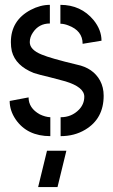

<svg xmlns="http://www.w3.org/2000/svg" viewBox="-20 -551 463 784"><path d="M135.7 212.9 171.9 64.5H251L214.8 212.9ZM19.5 -138.7 96.7 -153.3Q96.7 -109.4 142.6 -84Q165 -73.2 185.5 -72.3V4.9Q90.8 4.9 43.9 -63.5Q19.5 -99.6 19.5 -138.7ZM24.4 -378.9Q24.4 -467.8 105.5 -510.7Q144.5 -531.2 183.6 -531.2V-455.1Q138.7 -455.1 114.3 -418Q101.6 -399.4 101.6 -378.9Q101.6 -347.7 150.4 -328.1Q187.5 -312.5 293.9 -287.1Q360.4 -273.4 388.7 -221.7Q403.3 -194.3 403.3 -160.2Q403.3 -66.4 328.1 -21.5Q284.2 4.9 227.5 4.9V-72.3Q272.5 -72.3 302.7 -103.5Q324.2 -126 324.2 -156.2Q324.2 -195.3 247.1 -218.8Q227.5 -224.6 184.6 -235.4Q138.7 -246.1 118.2 -252.9Q43.9 -282.2 28.3 -341.8Q24.4 -359.4 24.4 -378.9ZM226.6 -454.1V-531.2Q310.5 -531.2 362.3 -468.8Q394.5 -428.7 394.5 -384.8L317.4 -372.1Q317.4 -425.8 258.8 -447.3Q241.2 -454.1 226.6 -454.1Z"/></svg>

Font: Post No Bills Jaffna SemiBold
Style: Regular
Weight: 600
Designer: Kosala Senevirathne, Siva Puranthara, Lasantha Premarathna, Tharique Azeez
Foundry: Mooniak
Version: Version 1.220 ; ttfautohint (v1.6)